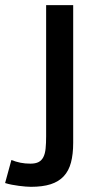

<svg xmlns="http://www.w3.org/2000/svg" viewBox="-95 -532 383 745"><path d="M189 22Q189 66.4 180.4 98.6Q171.9 130.9 152.3 151.9Q132.8 172.9 101.6 182.9Q70.3 192.9 24.9 192.9Q16.1 192.9 4.2 191.9Q-7.8 190.9 -21.2 189.2Q-34.7 187.5 -48.8 184.8Q-63 182.1 -75.2 178.2L-50.8 88.9Q-33.7 95.7 -15.6 99.4Q2.4 103 22.9 103Q43 103 54.9 96.7Q66.9 90.3 73.5 77.1Q80.1 64 82 43.9Q84 23.9 84 -2.9V-512.2H189Z"/></svg>

Font: Clear Sans Medium
Style: Regular
Weight: 500
Foundry: Intel Corporation
Version: Version 1.00